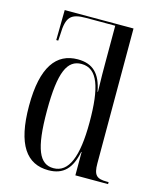

<svg xmlns="http://www.w3.org/2000/svg" viewBox="-115 -840 759 930"><g transform="rotate(15 264.5 -375.0)"><path d="M217 10C292 10 331 -32 348 -117H350V0H514V-10H505C454 -10 438 -24 438 -84V-760H93L91 -609H101L103 -640C105 -730 127 -750 204 -750H349V-567C349 -531 349 -483 351 -419H349C333 -506 292 -546 217 -546C110 -546 46 -464 46 -268C46 -72 108 10 217 10ZM238 -6C168 -6 136 -74 136 -267C136 -462 169 -529 240 -529C321 -529 350 -439 350 -266C350 -92 314 -6 238 -6Z"/></g></svg>

Font: Noto Serif Display Condensed
Style: Regular
Weight: 400
Width: 3
Designer: Monotype Design Team
Foundry: Monotype Imaging Inc.
Version: Version 2.009